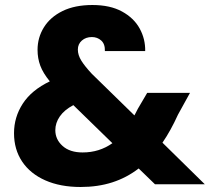

<svg xmlns="http://www.w3.org/2000/svg" viewBox="-20 -736 838 767"><path d="M399 -532Q400 -560 384.5 -574Q369 -588 347 -588Q323 -588 307 -574Q291 -560 291 -538Q291 -516 305 -493.5Q319 -471 347 -441L517 -275Q524 -288 531 -302L568 -365H739L691 -278Q662 -214 629 -166L798 0H599L534 -63Q486 -26 428.5 -7.5Q371 11 302 11Q221 11 161 -15.5Q101 -42 68.5 -90.5Q36 -139 36 -204Q36 -268 71 -322Q106 -376 179 -411Q152 -444 141 -473.5Q130 -503 130 -537Q130 -586 155.5 -627Q181 -668 230 -692Q279 -716 349 -716Q420 -716 467.5 -690Q515 -664 538 -622Q561 -580 560 -532ZM201 -216Q201 -179 230 -153Q259 -127 310 -127Q377 -127 429 -164L273 -316Q237 -297 219 -271Q201 -245 201 -216Z"/></svg>

Font: Poppins
Style: Bold
Weight: 700
Designer: Ninad Kale (Devanagari), Jonny Pinhorn (Latin)
Version: Version 5.002